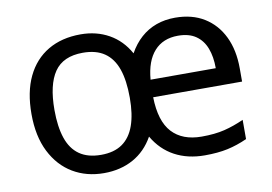

<svg xmlns="http://www.w3.org/2000/svg" viewBox="-64 -646 1074 757"><g transform="rotate(-10 473.0 -267.5)"><path d="M677 -545Q745 -545 793.5 -515Q842 -485 868 -431Q894 -377 894 -304V-251H538Q540 -155 581.5 -110Q623 -65 700 -65Q753 -65 791.5 -74.5Q830 -84 870 -102V-25Q830 -7 791 1.5Q752 10 699 10Q631 10 579 -18Q527 -46 495 -101Q464 -46 413 -18Q362 10 296 10Q226 10 171.5 -22.5Q117 -55 85.5 -117.5Q54 -180 54 -269Q54 -357 83.5 -418.5Q113 -480 168 -512.5Q223 -545 299 -545Q362 -545 412 -517Q462 -489 492 -435Q512 -471 539.5 -495.5Q567 -520 601.5 -532.5Q636 -545 677 -545ZM295 -472Q216 -472 181 -421Q146 -370 146 -269Q146 -202 161.5 -156Q177 -110 210.5 -86.5Q244 -63 297 -63Q349 -63 382 -86Q415 -109 431 -154Q447 -199 447 -265Q447 -335 431 -380.5Q415 -426 381.5 -449Q348 -472 295 -472ZM676 -473Q616 -473 581 -434Q546 -395 540 -321H801Q801 -367 788 -401Q775 -435 747.5 -454Q720 -473 676 -473Z"/></g></svg>

Font: Noto Sans Khmer
Style: Regular
Weight: 400
Designer: Danh Hong and the Monotype Design Team
Foundry: Monotype Imaging Inc.
Version: Version 2.003